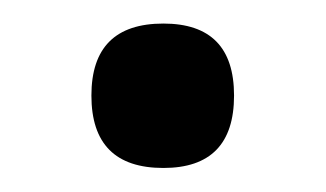

<svg xmlns="http://www.w3.org/2000/svg" viewBox="-20 -125 277 163"><path d="M57.6 -43.9Q57.6 -105 118.7 -105Q178.7 -105 178.7 -43.9Q178.7 17.6 118.7 17.6Q57.6 17.6 57.6 -43.9Z"/></svg>

Font: Fjord
Style: One
Weight: 400
Designer: Viktoriya Grabowska
Foundry: Viktoriya Grabowska
Version: Version 1.002